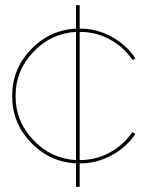

<svg xmlns="http://www.w3.org/2000/svg" viewBox="-20 -620 577 740"><path d="M287.1 -600.1V-509.8Q352.5 -509.8 409.7 -478.8Q466.8 -447.8 502 -395L491.2 -388.2Q457.5 -438.5 403.8 -467.8Q350.1 -497.1 287.1 -497.1V-2.9Q349.1 -2.9 402.6 -32Q456.1 -61 490.2 -110.8L502 -104Q466.3 -51.3 409.4 -20.8Q352.5 9.8 287.1 9.8V100.1H272.9V9.8Q169.9 3.9 98.4 -71.3Q26.9 -146.5 26.9 -250Q26.9 -353.5 98.4 -428.7Q169.9 -503.9 272.9 -509.8V-600.1ZM272.9 -2.9V-497.1Q175.8 -491.2 107.9 -419.4Q40 -347.7 40 -250Q40 -152.3 107.9 -80.6Q175.8 -8.8 272.9 -2.9Z"/></svg>

Font: Human Sans Thin
Style: Regular
Weight: 100
Designer: Tim Radville
Foundry: Continuum
Version: Version 1.000;FEAKit 1.0